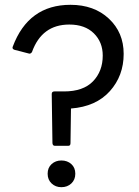

<svg xmlns="http://www.w3.org/2000/svg" viewBox="-20 -768 578 798"><path d="M264 -162H208Q199 -162 198 -173L195 -377Q195 -388 206 -388H246Q326 -388 366.5 -430Q407 -472 407 -537Q407 -593 370 -629.5Q333 -666 268 -666Q154 -666 113 -552Q109 -545 102 -545L40 -561Q32 -564 32 -570L33 -574Q98 -748 273 -748Q371 -748 432.5 -690.5Q494 -633 494 -544Q494 -453 436.5 -389Q379 -325 275 -317L273 -173Q273 -162 264 -162ZM235 10Q211 10 194.5 -5.5Q178 -21 178 -46Q178 -71 194.5 -86Q211 -101 235 -101Q260 -101 276.5 -86Q293 -71 293 -46Q293 -21 276.5 -5.5Q260 10 235 10Z"/></svg>

Font: YamahaIndonesia935. App
Style: Regular
Weight: 400
Designer: Dalton Maag Ltd
Foundry: Dalton Maag Ltd
Version: Version 1.002; January 01, 2024; Regular/Italic